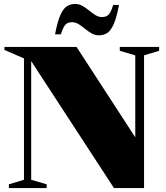

<svg xmlns="http://www.w3.org/2000/svg" viewBox="-20 -953 840 973"><path d="M101.5 -42V-657L2.5 -700V-715H368L665.5 -257V-672.5L587 -695.5V-715H786.5V-695.5L710 -672.5V0H557.5L138 -643.5V-42L216.5 -19V0H25V-19ZM583 -928Q571 -864.5 556.5 -831.2Q542 -798 523.8 -786Q505.5 -774 481 -774Q461.5 -774 444 -784Q426.5 -794 410.5 -807.2Q394.5 -820.5 378.5 -830.5Q362.5 -840.5 345.5 -840.5Q323.5 -840.5 311.8 -828.2Q300 -816 288.5 -779H259Q271 -842.5 285.5 -875.8Q300 -909 318.5 -921Q337 -933 361 -933Q380.5 -933 398 -923Q415.5 -913 431.5 -899.8Q447.5 -886.5 463.5 -876.5Q479.5 -866.5 496.5 -866.5Q518.5 -866.5 530.5 -878.8Q542.5 -891 553.5 -928Z"/></svg>

Font: Newsreader 72pt ExtraBold
Style: Regular
Weight: 800
Designer: Hugues Gentile
Foundry: Production Type
Version: Version 1.003; ttfautohint (v1.8.3)